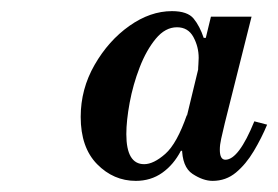

<svg xmlns="http://www.w3.org/2000/svg" viewBox="-20 -783 500 345"><path d="M224 -458Q184 -458 154.5 -488Q125 -518 125 -573Q125 -623 150 -666.5Q175 -710 212.5 -736.5Q250 -763 289 -763Q317 -763 328 -749.5Q339 -736 346 -715H350L336 -655Q336 -662 336.5 -667.5Q337 -673 337 -679Q337 -699 327.5 -716.5Q318 -734 298 -734Q277 -734 260 -713.5Q243 -693 231 -662Q219 -631 213 -598.5Q207 -566 207 -542Q207 -488 239 -488Q256 -488 277 -506.5Q298 -525 316 -577L309 -512H305Q292 -487 271.5 -472.5Q251 -458 224 -458ZM362 -458Q345 -458 326 -470.5Q307 -483 307 -519Q307 -528 308.5 -540.5Q310 -553 314 -567L359 -753H432L384 -562Q380 -545 377.5 -534Q375 -523 375 -514Q375 -496 385 -496Q409 -496 437 -565L460 -559Q450 -535 436 -511.5Q422 -488 404 -473Q386 -458 362 -458Z"/></svg>

Font: Libre Bodoni
Style: Italic
Weight: 400
Italic angle: -13°
Designer: Pablo Impallari, Rodrigo Fuenzalida
Foundry: Impallari Type
Version: Version 2.005;gftools[0.9.23]